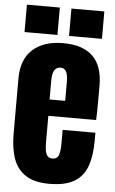

<svg xmlns="http://www.w3.org/2000/svg" viewBox="-61 -967 611 1016"><g transform="rotate(5 244.0 -459.0)"><path d="M240.2 7.8Q162.1 7.8 115.7 -21.5Q69.3 -50.8 49.3 -106Q29.3 -161.1 29.3 -238.8V-533.2Q29.3 -635.3 87.9 -687.7Q146.5 -740.2 249 -740.2Q460 -740.2 460 -533.2V-480Q460 -383.3 458 -350.1H204.1V-208.5Q204.1 -189 206.5 -170.2Q209 -151.4 217.5 -139.2Q226.1 -127 245.1 -127Q272.5 -127 279.3 -150.6Q286.1 -174.3 286.1 -212.4V-282.7H460V-241.2Q460 -159.2 439.7 -103.8Q419.4 -48.3 371.3 -20.3Q323.2 7.8 240.2 7.8ZM203.1 -437H286.1V-535.6Q286.1 -575.2 276.4 -592.5Q266.6 -609.9 247.1 -609.9Q226.1 -609.9 214.6 -593.3Q203.1 -576.7 203.1 -535.6ZM276.4 -780.8V-926.3H451.2V-780.8ZM40 -780.8V-926.3H214.8V-780.8Z"/></g></svg>

Font: Anton SC
Style: Regular
Weight: 400
Designer: Vernon Adams
Foundry: Vernon Adams
Version: Version 2.116; ttfautohint (v1.8.4.7-5d5b)